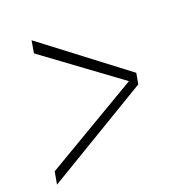

<svg xmlns="http://www.w3.org/2000/svg" viewBox="-117 -568 602 649"><g transform="rotate(-20 184.0 -243.0)"><path d="M-20 1 354 -223.5 361 -262.5 66 -487 58.5 -442.5 328 -244.5 -12 -44Z"/></g></svg>

Font: Anybody SemiExpanded ExtraLight
Style: Italic
Weight: 250
Width: 6
Italic angle: -10°
Version: Version 1.113;gftools[0.9.25]